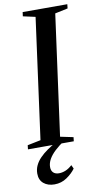

<svg xmlns="http://www.w3.org/2000/svg" viewBox="-116 -789 556 1048"><g transform="rotate(-10 162.5 -265.0)"><path d="M-12 0 -9.5 -22.5 64 -37.5 154.5 -705 86.5 -720 89.5 -743H337L334.5 -720L263.5 -705L172.5 -37.5L244.5 -22.5L242 0ZM98 213.5Q61.5 213.5 38.2 194.2Q15 175 15 139Q15 115 25 94Q35 73 52.8 54.8Q70.5 36.5 93.8 20.2Q117 4 142.5 -10L168.5 -22.5L193 -13.5Q160.5 8 137.2 29.8Q114 51.5 102 73Q90 94.5 90 116.5Q90 136.5 101.2 147.2Q112.5 158 132.5 158Q150.5 158 169 150.5Q187.5 143 206 126L215.5 146.5Q197.5 171.5 167 192.5Q136.5 213.5 98 213.5Z"/></g></svg>

Font: Merriweather 120pt
Style: Italic
Weight: 400
Italic angle: -7.8°
Version: Version 2.101